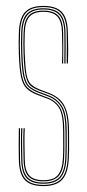

<svg xmlns="http://www.w3.org/2000/svg" viewBox="-20 -625 296 650"><path d="M126.8 5Q83 5 63.8 -15.9Q44.5 -36.8 43.8 -85Q43.5 -112 43.2 -133.5Q43 -155 43.8 -191H47.8Q47.2 -151.2 47.4 -130.4Q47.5 -109.5 47.8 -85Q48.5 -39 66.9 -19Q85.2 1 126.8 1Q167.5 1 186.8 -18.9Q206 -38.8 208.8 -85.2Q209.8 -100 209.9 -115.2Q210 -130.5 209.9 -146.5Q209.8 -162.5 209.8 -179Q209.8 -240 193.8 -267.2Q177.8 -294.5 144.5 -306.8L115.5 -317.5Q95.8 -324.8 84.2 -334.1Q72.8 -343.5 67.1 -367.5Q61.5 -391.5 59.8 -442.5Q59 -462.5 59.1 -477.8Q59.2 -493 59.8 -513.5Q61 -553.8 76.4 -571.4Q91.8 -589 126.8 -589Q162 -589 177.6 -571.6Q193.2 -554.2 193.8 -514Q194.2 -487.8 194.2 -466.9Q194.2 -446 193.8 -410H189.8Q191.2 -441.2 190.8 -467Q190.2 -492.8 189.8 -513.8Q189.2 -552 174.6 -568.5Q160 -585 126.8 -585Q94.2 -585 79.6 -568.4Q65 -551.8 63.8 -513.5Q63 -488.8 63.1 -475Q63.2 -461.2 63.8 -442.8Q65.5 -397.2 69.6 -374Q73.8 -350.8 84.6 -340.1Q95.5 -329.5 117 -321.2L145.8 -310.2Q166.8 -302.2 182 -288.5Q197.2 -274.8 205.5 -248.9Q213.8 -223 213.8 -179Q213.8 -163 213.9 -146.9Q214 -130.8 213.9 -115.1Q213.8 -99.5 212.8 -85Q209.8 -36.8 189.8 -15.9Q169.8 5 126.8 5ZM126.8 -3Q87.2 -3 69.9 -22.1Q52.5 -41.2 51.8 -85.2Q51.5 -111 51 -136.9Q50.5 -162.8 51.8 -191H55.8Q54.2 -159.5 54.9 -133.2Q55.5 -107 55.8 -85.2Q56.2 -43.5 72.9 -25.2Q89.5 -7 126.8 -7Q164 -7 181.1 -25.2Q198.2 -43.5 200.8 -85.8Q202 -108 201.9 -130.2Q201.8 -152.5 201.8 -179Q201.8 -237.5 187 -262.6Q172.2 -287.8 141.5 -299.2L112.8 -310Q88.8 -319 76.2 -330.9Q63.8 -342.8 58.6 -368Q53.5 -393.2 51.8 -442.2Q51 -462.5 51.1 -478.1Q51.2 -493.8 51.8 -513.8Q53 -558.5 70.6 -577.8Q88.2 -597 126.8 -597Q166.2 -597 183.6 -577.8Q201 -558.5 201.8 -514Q202.2 -487.8 202.2 -466.9Q202.2 -446 201.8 -410H197.8Q198.2 -449.8 198.2 -470Q198.2 -490.2 197.8 -514Q197.2 -556.5 180.5 -574.8Q163.8 -593 126.8 -593Q90 -593 73.5 -574.5Q57 -556 55.8 -513.5Q55.2 -493.5 55.1 -477.6Q55 -461.8 55.8 -442.5Q57.5 -391.2 63.1 -366.6Q68.8 -342 80.9 -331.9Q93 -321.8 114 -313.8L143 -302.8Q173.5 -291.2 189.6 -266.1Q205.8 -241 205.8 -179Q205.8 -153.2 205.9 -130.4Q206 -107.5 204.8 -85.5Q202 -42 184.2 -22.5Q166.5 -3 126.8 -3ZM126.8 -11Q91.5 -11 75.9 -28.2Q60.2 -45.5 59.8 -85.5Q59.5 -105.5 58.9 -132.1Q58.2 -158.8 59.8 -191H63.8Q62.5 -161.5 63 -135Q63.5 -108.5 63.8 -85.5Q64.2 -47.8 78.9 -31.4Q93.5 -15 126.8 -15Q161.8 -15 176.1 -32.6Q190.5 -50.2 192.8 -86.2Q194.2 -109.5 194 -132.1Q193.8 -154.8 193.8 -179Q193.8 -236.2 180.2 -258.9Q166.8 -281.5 138.8 -291.8L109.8 -302.5Q84 -312 70.4 -325.2Q56.8 -338.5 51.1 -365.2Q45.5 -392 43.8 -442Q43 -462.2 43.1 -478.2Q43.2 -494.2 43.8 -514Q45.2 -562.8 64.5 -583.9Q83.8 -605 126.8 -605Q170.5 -605 189.8 -583.9Q209 -562.8 209.8 -514Q210.2 -493 210.8 -467.5Q211.2 -442 209.8 -410H205.8Q206.2 -449.5 206.2 -470Q206.2 -490.5 205.8 -514Q205 -559.8 187.1 -580.4Q169.2 -601 126.8 -601Q85 -601 67.1 -580.4Q49.2 -559.8 47.8 -513.8Q47 -489.5 47.1 -474.6Q47.2 -459.8 47.8 -442Q49.5 -393.2 54.8 -367.4Q60 -341.5 73.1 -328.6Q86.2 -315.8 111.2 -306.2L140.2 -295.2Q169.5 -284.2 183.6 -260.4Q197.8 -236.5 197.8 -179Q197.8 -162.2 197.9 -146.4Q198 -130.5 197.9 -115.4Q197.8 -100.2 196.8 -85.5Q194.2 -45.8 178 -28.4Q161.8 -11 126.8 -11Z"/></svg>

Font: Big Shoulders Inline Thin
Style: Regular
Weight: 100
Designer: Patric King
Foundry: XO Type Co
Version: Version 2.002